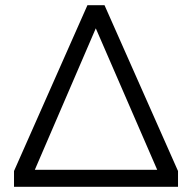

<svg xmlns="http://www.w3.org/2000/svg" viewBox="-20 -720 740 740"><path d="M34 -60.8 317 -700H382.8L666.1 -60.8V0H34ZM585.9 -65.5 349.2 -610.8 114.2 -65.5Z"/></svg>

Font: AF Albert Sans Medium
Style: Regular
Weight: 500
Designer: Andreas Rasmussen
Foundry: a.Foundry
Version: Version 1.300;Glyphs 3.2 (3231)